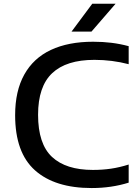

<svg xmlns="http://www.w3.org/2000/svg" viewBox="-20 -966 718 996"><path d="M58.5 -368.5Q58.5 -494 106 -579.2Q153.5 -664.5 244 -707Q334.5 -749.5 463 -749.5Q513.5 -749.5 558 -744Q602.5 -738.5 647.5 -726.5V-633Q561.5 -655.5 470 -655.5Q324 -655.5 250.8 -586.5Q177.5 -517.5 177.5 -370.5Q177.5 -219.5 249.8 -152Q322 -84.5 462 -84.5Q511 -84.5 555.5 -91Q600 -97.5 647.5 -112.5V-18.5Q558 9.5 455.5 9.5Q265 9.5 161.8 -82.2Q58.5 -174 58.5 -368.5ZM351 -802 458.5 -946.5H579.5L454.5 -802Z"/></svg>

Font: Encode Sans Expanded Medium
Style: Regular
Weight: 500
Width: 7
Designer: Multiple Designers
Foundry: Impallari Type
Version: Version 2.000